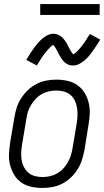

<svg xmlns="http://www.w3.org/2000/svg" viewBox="-20 -922 516 950"><path d="M189 8Q161 8 134 2Q107 -4 85.5 -19Q64 -34 50.5 -56.5Q37 -79 30 -105Q23 -131 24.5 -159Q26 -187 30 -215L51 -340Q55 -365 62.5 -389Q70 -413 84.5 -435.5Q99 -458 118.5 -476.5Q138 -495 161.5 -507Q185 -519 210 -523.5Q235 -528 259 -528Q287 -528 314 -522Q341 -516 362.5 -501Q384 -486 398 -463.5Q412 -441 418.5 -415Q425 -389 424 -361Q423 -333 418 -305L398 -180Q393 -155 385.5 -131Q378 -107 364 -84.5Q350 -62 330.5 -43.5Q311 -25 287.5 -13Q264 -1 238.5 3.5Q213 8 189 8ZM190 -46Q208 -46 226.5 -50Q245 -54 262 -63.5Q279 -73 292.5 -87.5Q306 -102 315.5 -118.5Q325 -135 330.5 -153Q336 -171 339 -189L360 -314Q363 -333 363.5 -352.5Q364 -372 361 -390Q358 -408 350 -424.5Q342 -441 328.5 -452.5Q315 -464 296.5 -469Q278 -474 258 -474Q240 -474 222 -470Q204 -466 187 -456.5Q170 -447 156.5 -432.5Q143 -418 133 -401.5Q123 -385 117.5 -367Q112 -349 110 -331L89 -206Q86 -187 85 -167.5Q84 -148 87 -130Q90 -112 98.5 -95.5Q107 -79 120.5 -67.5Q134 -56 152 -51Q170 -46 190 -46ZM342 -598Q337 -598 332 -598.5Q327 -599 322.5 -600.5Q318 -602 313.5 -604.5Q309 -607 305.5 -609.5Q302 -612 298.5 -615Q295 -618 292 -621.5Q289 -625 286.5 -629Q284 -633 281.5 -637Q279 -641 276.5 -645Q274 -649 271.5 -653Q269 -657 267.5 -661Q266 -665 263 -670Q260 -675 258 -679Q256 -683 253.5 -687Q251 -691 248 -694.5Q245 -698 244 -700Q241 -699 236.5 -695.5Q232 -692 227.5 -687.5Q223 -683 220.5 -680Q218 -677 215 -674Q212 -671 209.5 -667.5Q207 -664 203.5 -660Q200 -656 197 -652Q194 -648 190.5 -643Q187 -638 184 -633Q181 -628 177.5 -622.5Q174 -617 170 -611Q166 -605 162 -598L110 -626Q121 -644 131 -659.5Q141 -675 150 -687Q159 -699 167.5 -709Q176 -719 188.5 -730Q201 -741 215.5 -748Q230 -755 245 -755Q255 -755 264 -751.5Q273 -748 281 -742.5Q289 -737 294.5 -730Q300 -723 305.5 -715Q311 -707 314.5 -699.5Q318 -692 323 -682.5Q328 -673 332.5 -666Q337 -659 343 -653Q345 -654 349.5 -657Q354 -660 358.5 -664.5Q363 -669 365.5 -672Q368 -675 371 -678Q374 -681 377 -684.5Q380 -688 383 -692Q386 -696 389 -700Q392 -704 395.5 -709Q399 -714 402.5 -719Q406 -724 409 -729.5Q412 -735 416.5 -741.5Q421 -748 425 -754L476 -726Q465 -708 455 -693Q445 -678 436 -665.5Q427 -653 419 -643.5Q411 -634 398 -623Q385 -612 371 -605Q357 -598 342 -598ZM179 -848V-902H473V-848Z"/></svg>

Font: Iosevka QP Light
Style: Italic
Weight: 300
Italic angle: -9°
Designer: Belleve Invis
Foundry: Belleve Invis
Version: Version 20.0.0; ttfautohint (v1.8.4)